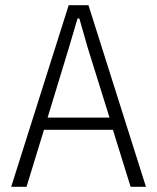

<svg xmlns="http://www.w3.org/2000/svg" viewBox="-20 -718 605 738"><path d="M541 0H482L414 -219H149L82 0H23L244 -698H320ZM401 -266 317 -535 285 -647H278L245 -535L163 -266Z"/></svg>

Font: IBM Plex Sans Condensed Light
Style: Regular
Weight: 300
Width: 3
Designer: Mike Abbink, Paul van der Laan, Pieter van Rosmalen
Foundry: Bold Monday
Version: Version 3.201